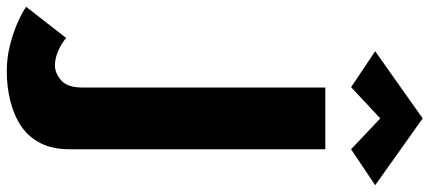

<svg xmlns="http://www.w3.org/2000/svg" viewBox="-534 -657 1266 566"><g transform="rotate(90 99.0 -374.0)"><path d="M-72 64 -164 182Q-143 196 -114 208.5Q-85 221 -49 230Q-13 239 26 239Q72 239 114 228.5Q156 218 188 196.5Q220 175 238 139.5Q256 104 256 54V-700H74V16Q74 60 53 78.5Q32 97 9 97Q-13 97 -35 87Q-57 77 -72 64ZM165 -862 256 -776 362 -847 165 -987 -33 -847 73 -776Z"/></g></svg>

Font: Glinicke Jost Bold
Style: Bold
Weight: 700
Version: Version 3.710